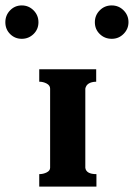

<svg xmlns="http://www.w3.org/2000/svg" viewBox="-91 -688 494 708"><path d="M321.3 -544.9Q294.9 -544.9 276.9 -562.5Q258.8 -580.1 258.8 -606Q258.8 -631.8 276.9 -649.9Q294.9 -668 320.8 -668Q346.7 -668 364.7 -649.9Q382.8 -631.8 382.8 -606.4Q382.8 -581.1 364.7 -563Q346.7 -544.9 321.3 -544.9ZM-10.7 -544.9Q-36.1 -544.9 -53.7 -562.5Q-71.3 -580.1 -71.3 -606Q-71.3 -631.8 -53.7 -649.9Q-36.1 -668 -10.7 -668Q14.6 -668 32.7 -649.9Q50.8 -631.8 50.8 -606Q50.8 -580.1 32.7 -562.5Q14.6 -544.9 -10.7 -544.9ZM53.7 -45.9Q68.4 -45.9 81.1 -52.2Q93.8 -58.6 93.8 -69.3V-361.3Q93.8 -373 81.1 -379.9Q68.4 -386.7 53.7 -386.7V-432.6H263.7V-386.7Q228.5 -385.7 223.6 -361.3V-69.3Q226.6 -45.9 264.6 -45.9V0H53.7Z"/></svg>

Font: Menaion Unicode
Style: Regular
Weight: 400
Designer: Aleksandr Andreev
Foundry: Ponomar Technologies, Inc.
Version: 2.0